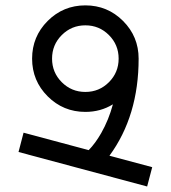

<svg xmlns="http://www.w3.org/2000/svg" viewBox="-20 -674 626 704"><path d="M293 -336.9Q343.8 -336.9 379.4 -372.6Q415 -408.2 415 -459Q415 -509.8 379.4 -545.4Q343.8 -581.1 293 -581.1Q242.2 -581.1 206.5 -545.4Q170.9 -509.8 170.9 -459Q170.9 -408.2 206.5 -372.6Q242.2 -336.9 293 -336.9ZM519.5 9.8 47.9 -116.7 66.4 -187.5 305.2 -123.5Q329.6 -148.4 351.1 -186Q378.4 -233.9 394 -291.5Q349.1 -263.7 293 -263.7Q211.9 -263.7 154.8 -320.8Q97.7 -377.9 97.7 -459Q97.7 -540 154.8 -597.2Q211.9 -654.3 293 -654.3Q374 -654.3 431.2 -597.2Q488.3 -540 488.3 -459Q488.3 -249 381.3 -103L538.1 -61Z"/></svg>

Font: Catrinity
Style: Regular
Weight: 400
Designer: Alexander Lange
Foundry: High-Logic / Made with FontCreator
Version: Version 2.090;May 20, 2024;FontCreator 15.0.0.2974 64-bit